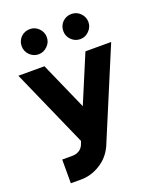

<svg xmlns="http://www.w3.org/2000/svg" viewBox="-170 -838 938 1149"><g transform="rotate(-20 298.5 -263.5)"><path d="M162 -739Q129 -739 105 -716Q82 -692 82 -659Q82 -627 105 -603Q129 -579 162 -579Q194 -579 218 -603Q242 -626 242 -659Q242 -692 218 -716Q195 -739 162 -739ZM427 -739Q394 -739 370 -716Q347 -692 347 -659Q347 -626 370 -603Q394 -579 427 -579Q460 -579 483 -603Q507 -627 507 -659Q507 -692 483 -716Q460 -739 427 -739ZM3 -500 222 -5 213 18Q204 39 185 50Q167 61 142 61H78V212H142Q209 212 267 175Q296 157 317 132.5Q338 108 352 78L594 -500H430L303 -197L169 -500Z"/></g></svg>

Font: Unageo
Style: ExtraBold
Weight: 800
Designer: Richard Sepsi
Foundry: Richard Sepsi
Version: Version 2.000